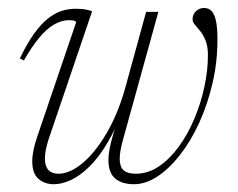

<svg xmlns="http://www.w3.org/2000/svg" viewBox="-20 -466 612 494"><path d="M356 -435.5H387.5L297 -108.5Q292.5 -92.5 290.2 -79.8Q288 -67 288 -57Q288 -37 298 -28Q308 -19 329 -19Q361 -19 389 -38Q417 -57 440.2 -89Q463.5 -121 480.2 -161Q497 -201 506 -243.2Q515 -285.5 515 -324Q515 -346.5 509 -361.5Q503 -376.5 495 -386.2Q487 -396 481.2 -402.8Q475.5 -409.5 475.5 -416Q475.5 -429.5 484.5 -437.5Q493.5 -445.5 505 -445.5Q517 -445.5 524.5 -437.5Q532 -429.5 535.8 -411.8Q539.5 -394 539.5 -364Q539.5 -306.5 526.8 -251.8Q514 -197 492.5 -150Q471 -103 443 -67.2Q415 -31.5 384.8 -11.8Q354.5 8 325 8Q293.5 8 276.2 -6.8Q259 -21.5 259 -54.5Q259 -67 261.8 -82.2Q264.5 -97.5 270 -116L293 -196H300.5Q280.5 -139 257.2 -99.8Q234 -60.5 209.5 -36.8Q185 -13 161.8 -2.5Q138.5 8 118.5 8Q95 8 79 -5.8Q63 -19.5 63 -51Q63 -78 76.5 -116.5L176 -409Q174.5 -412 170 -413Q165.5 -414 156.5 -414Q138.5 -414 119.2 -403Q100 -392 80.8 -368.8Q61.5 -345.5 41.5 -310.5L31 -315.5Q49.5 -354 67.2 -378.8Q85 -403.5 102.8 -417.8Q120.5 -432 138.2 -437.8Q156 -443.5 175.5 -443.5Q183 -443.5 191.2 -442.8Q199.5 -442 206.5 -440.2Q213.5 -438.5 217 -437L105.5 -109Q100.5 -93.5 98 -81Q95.5 -68.5 95.5 -58.5Q95.5 -38.5 104.5 -28.8Q113.5 -19 130 -19Q159.5 -19 191.8 -45.8Q224 -72.5 252.8 -120.8Q281.5 -169 300.5 -233.5Z"/></svg>

Font: Newsreader 24pt ExtraLight
Style: Italic
Weight: 250
Italic angle: -17°
Designer: Hugues Gentile
Foundry: Production Type
Version: Version 1.003